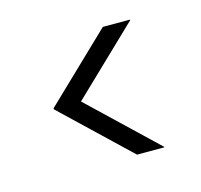

<svg xmlns="http://www.w3.org/2000/svg" viewBox="-51 -505 363 347"><g transform="rotate(-15 130.5 -331.5)"><path d="M43 -331V-332L167 -451H218V-450L94 -331ZM167 -212 43 -330V-331H94L218 -213V-212Z"/></g></svg>

Font: Foldit ExtraLight
Style: Regular
Weight: 250
Version: Version 1.003